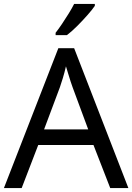

<svg xmlns="http://www.w3.org/2000/svg" viewBox="-20 -1057 679 984"><path d="M545 -93 459 -314H176L91 -93H0L279 -810H360L638 -93ZM352 -610Q349 -618 342 -639Q335 -660 328.5 -682.5Q322 -705 318 -717Q311 -686 302 -656.5Q293 -627 287 -610L206 -394H432ZM466 -1027Q454 -1009 429 -980.5Q404 -952 375.5 -923.5Q347 -895 323 -877H265V-889Q280 -908 297.5 -934Q315 -960 332 -987.5Q349 -1015 360 -1037H466Z"/></svg>

Font: Noto Sans Telugu UI
Style: Regular
Weight: 400
Designer: Jelle Bosma - Monotype Design Team
Foundry: Monotype Imaging Inc.
Version: Version 2.005; ttfautohint (v1.8.4.7-5d5b)